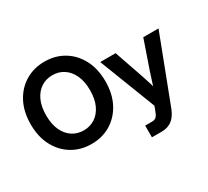

<svg xmlns="http://www.w3.org/2000/svg" viewBox="-176 -1027 1647 1518"><g transform="rotate(-30 647.0 -267.5)"><path d="M374 11.7Q276.4 11.7 199.2 -34.4Q122.1 -80.6 77.4 -164.8Q32.7 -249 32.7 -363.3Q32.7 -478.5 77.4 -562.7Q122.1 -647 199.2 -693.1Q276.4 -739.3 374 -739.3Q471.7 -739.3 548.6 -693.1Q625.5 -647 670.2 -562.7Q714.8 -478.5 714.8 -363.3Q714.8 -249 670.2 -164.8Q625.5 -80.6 548.6 -34.4Q471.7 11.7 374 11.7ZM374 -112.3Q431.6 -112.3 476.8 -141.8Q522 -171.4 548.1 -227.3Q574.2 -283.2 574.2 -363.3Q574.2 -443.8 548.1 -500Q522 -556.2 476.8 -585.7Q431.6 -615.2 374 -615.2Q316.4 -615.2 271 -585.7Q225.6 -556.2 199.7 -500Q173.8 -443.8 173.8 -363.3Q173.8 -283.2 199.7 -227.3Q225.6 -171.4 271 -141.8Q316.4 -112.3 374 -112.3ZM811.5 204.1V97.2H874.5Q891.6 97.2 902.6 91.6Q913.6 85.9 921.6 73.7Q929.7 61.5 937 41.5L953.6 -2.4L754.9 -515.6H895.5L985.8 -253.9Q1001 -210 1014.4 -165.8Q1027.8 -121.6 1040.5 -77.1H1003.4Q1015.6 -121.6 1029.3 -166Q1043 -210.4 1057.6 -253.9L1147.9 -515.6H1287.1L1058.6 82Q1042.5 123.5 1020.3 150.6Q998 177.7 968 190.9Q938 204.1 898.9 204.1Q877.4 204.1 855.2 204.1Q833 204.1 811.5 204.1Z"/></g></svg>

Font: Inter Cardless Display
Style: Bold
Weight: 700
Designer: Rasmus Andersson
Foundry: rsms
Version: Version 4.001;git-9221beed3